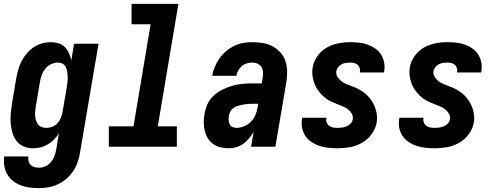

<svg xmlns="http://www.w3.org/2000/svg" viewBox="-32 -755 2552 988"><path d="M169 213Q144 213 120 210Q96 207 74.5 198.5Q53 190 35 176Q17 162 5.5 142Q-6 122 -10 98Q-14 74 -10 50H114Q112 62 115 74Q118 86 126 94Q134 102 145.5 105Q157 108 169 108Q186 108 203 100Q220 92 231.5 77.5Q243 63 249 46Q255 29 258 11L271 -69Q260 -51 245.5 -36.5Q231 -22 213 -11.5Q195 -1 175.5 3.5Q156 8 137 8Q111 8 88.5 -2Q66 -12 52 -31Q38 -50 31.5 -73.5Q25 -97 23 -122Q21 -147 23.5 -172.5Q26 -198 30 -224L52 -354Q56 -376 62.5 -398.5Q69 -421 80 -442Q91 -463 107 -481.5Q123 -500 143 -513Q163 -526 185.5 -532Q208 -538 231 -538Q251 -538 270 -532Q289 -526 302 -512.5Q315 -499 323 -481Q331 -463 335 -444L349 -530H475L380 29Q376 54 368 78Q360 102 345.5 124Q331 146 310.5 164Q290 182 266.5 193Q243 204 218 208.5Q193 213 169 213ZM207 -97Q222 -97 237.5 -103Q253 -109 264 -121Q275 -133 281 -148.5Q287 -164 290 -179L312 -309Q314 -322 315.5 -335Q317 -348 316.5 -361Q316 -374 314 -386.5Q312 -399 306.5 -410Q301 -421 290 -427Q279 -433 266 -433Q249 -433 231.5 -425Q214 -417 202 -402.5Q190 -388 183.5 -371Q177 -354 174 -336L152 -206Q150 -194 149 -181.5Q148 -169 149 -157.5Q150 -146 153.5 -134.5Q157 -123 164.5 -114Q172 -105 183 -101Q194 -97 207 -97Z M528 0V-105H655L743 -630H645V-735H886L780 -105H878V0Z M1146 8Q1124 8 1103 3Q1082 -2 1065.5 -13.5Q1049 -25 1038 -42.5Q1027 -60 1022 -80.5Q1017 -101 1016.5 -123Q1016 -145 1020 -166Q1024 -192 1035 -217.5Q1046 -243 1066.5 -262Q1087 -281 1112 -293.5Q1137 -306 1163 -313.5Q1189 -321 1215 -323.5Q1241 -326 1267 -326H1315L1319 -352Q1322 -367 1321.5 -382Q1321 -397 1314 -409Q1307 -421 1294 -427Q1281 -433 1266 -433Q1253 -433 1238.5 -429Q1224 -425 1212.5 -415Q1201 -405 1194 -392Q1187 -379 1184 -365H1060Q1064 -389 1073.5 -411.5Q1083 -434 1097.5 -454.5Q1112 -475 1131.5 -491.5Q1151 -508 1173.5 -519Q1196 -530 1219.5 -534Q1243 -538 1266 -538Q1294 -538 1321 -533.5Q1348 -529 1370.5 -517Q1393 -505 1410.5 -485.5Q1428 -466 1436.5 -441.5Q1445 -417 1445.5 -389.5Q1446 -362 1442 -335L1385 0H1260L1273 -76Q1262 -58 1249 -42.5Q1236 -27 1219.5 -15Q1203 -3 1184 2.5Q1165 8 1146 8ZM1184 -97Q1204 -97 1224 -105Q1244 -113 1259.5 -129Q1275 -145 1283 -164.5Q1291 -184 1294 -204L1297 -221H1267Q1255 -221 1243 -220Q1231 -219 1219.5 -217Q1208 -215 1195.5 -211.5Q1183 -208 1172.5 -201.5Q1162 -195 1155 -184Q1148 -173 1146 -161Q1144 -150 1144.5 -138.5Q1145 -127 1149 -117.5Q1153 -108 1162.5 -102.5Q1172 -97 1184 -97Z M1705 8Q1681 8 1657.5 5.5Q1634 3 1612.5 -4Q1591 -11 1572 -23.5Q1553 -36 1540.5 -54Q1528 -72 1523 -95Q1518 -118 1522 -142Q1522 -144 1522.5 -145.5Q1523 -147 1523 -149H1647Q1647 -149 1647 -148Q1647 -147 1647 -147Q1645 -135 1649 -124.5Q1653 -114 1662 -107.5Q1671 -101 1682 -99Q1693 -97 1705 -97Q1716 -97 1728 -98.5Q1740 -100 1751.5 -105Q1763 -110 1772 -119Q1781 -128 1783 -140Q1786 -157 1778 -170.5Q1770 -184 1758 -193Q1746 -202 1731.5 -208Q1717 -214 1702.5 -219.5Q1688 -225 1674 -231.5Q1660 -238 1648 -246.5Q1636 -255 1625 -266Q1614 -277 1605 -289.5Q1596 -302 1590 -315.5Q1584 -329 1580 -344.5Q1576 -360 1575 -375.5Q1574 -391 1577 -408Q1580 -428 1590 -447.5Q1600 -467 1615 -483Q1630 -499 1649 -510Q1668 -521 1688.5 -527Q1709 -533 1729.5 -535.5Q1750 -538 1770 -538Q1793 -538 1816 -535.5Q1839 -533 1860 -525.5Q1881 -518 1899 -505.5Q1917 -493 1928.5 -475Q1940 -457 1944.5 -434.5Q1949 -412 1945 -389Q1945 -387 1944.5 -385Q1944 -383 1943 -382H1820Q1820 -382 1820 -382.5Q1820 -383 1820 -384Q1822 -394 1819 -404.5Q1816 -415 1808.5 -421.5Q1801 -428 1791 -430.5Q1781 -433 1770 -433Q1759 -433 1748 -431.5Q1737 -430 1727 -425Q1717 -420 1709 -410.5Q1701 -401 1699 -390Q1696 -374 1704 -360.5Q1712 -347 1724.5 -337.5Q1737 -328 1751 -322Q1765 -316 1779.5 -311Q1794 -306 1808 -299Q1822 -292 1834.5 -283.5Q1847 -275 1857.5 -264.5Q1868 -254 1877 -241.5Q1886 -229 1892.5 -215Q1899 -201 1903 -186Q1907 -171 1908 -155Q1909 -139 1906 -123Q1900 -91 1879.5 -63.5Q1859 -36 1829.5 -19.5Q1800 -3 1768 2.5Q1736 8 1705 8Z M2205 8Q2181 8 2157.5 5.5Q2134 3 2112.5 -4Q2091 -11 2072 -23.5Q2053 -36 2040.5 -54Q2028 -72 2023 -95Q2018 -118 2022 -142Q2022 -144 2022.5 -145.5Q2023 -147 2023 -149H2147Q2147 -149 2147 -148Q2147 -147 2147 -147Q2145 -135 2149 -124.5Q2153 -114 2162 -107.5Q2171 -101 2182 -99Q2193 -97 2205 -97Q2216 -97 2228 -98.5Q2240 -100 2251.5 -105Q2263 -110 2272 -119Q2281 -128 2283 -140Q2286 -157 2278 -170.5Q2270 -184 2258 -193Q2246 -202 2231.5 -208Q2217 -214 2202.5 -219.5Q2188 -225 2174 -231.5Q2160 -238 2148 -246.5Q2136 -255 2125 -266Q2114 -277 2105 -289.5Q2096 -302 2090 -315.5Q2084 -329 2080 -344.5Q2076 -360 2075 -375.5Q2074 -391 2077 -408Q2080 -428 2090 -447.5Q2100 -467 2115 -483Q2130 -499 2149 -510Q2168 -521 2188.5 -527Q2209 -533 2229.5 -535.5Q2250 -538 2270 -538Q2293 -538 2316 -535.5Q2339 -533 2360 -525.5Q2381 -518 2399 -505.5Q2417 -493 2428.5 -475Q2440 -457 2444.5 -434.5Q2449 -412 2445 -389Q2445 -387 2444.5 -385Q2444 -383 2443 -382H2320Q2320 -382 2320 -382.5Q2320 -383 2320 -384Q2322 -394 2319 -404.5Q2316 -415 2308.5 -421.5Q2301 -428 2291 -430.5Q2281 -433 2270 -433Q2259 -433 2248 -431.5Q2237 -430 2227 -425Q2217 -420 2209 -410.5Q2201 -401 2199 -390Q2196 -374 2204 -360.5Q2212 -347 2224.5 -337.5Q2237 -328 2251 -322Q2265 -316 2279.5 -311Q2294 -306 2308 -299Q2322 -292 2334.5 -283.5Q2347 -275 2357.5 -264.5Q2368 -254 2377 -241.5Q2386 -229 2392.5 -215Q2399 -201 2403 -186Q2407 -171 2408 -155Q2409 -139 2406 -123Q2400 -91 2379.5 -63.5Q2359 -36 2329.5 -19.5Q2300 -3 2268 2.5Q2236 8 2205 8Z"/></svg>

Font: iosevka_custom_sans_ss08 XBd
Style: Italic
Weight: 800
Italic angle: -10°
Designer: Belleve Invis
Foundry: Belleve Invis
Version: Version 10.3.0; ttfautohint (v1.8.3)